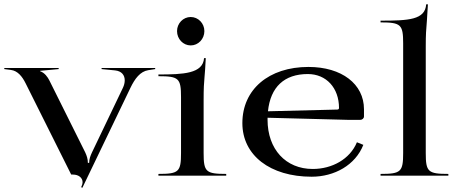

<svg xmlns="http://www.w3.org/2000/svg" viewBox="-20 -816 2117 892"><path d="M0 -495 31 -491C62 -487.1 83.1 -460.9 99 -429L310.8 -5H318.8C346.2 -5 363.7 10.7 363.7 30.7C363.7 36.6 362.1 42.9 358.9 49.2L357 53.7L362.7 56.4L586 -408C606.6 -450.7 631.3 -484.1 669 -490L701 -495V-500H452V-495L514 -489C546 -485.9 559.5 -466.2 559.5 -442.6C559.5 -431.5 556.5 -419.5 551 -408L407.6 -108.5C399.9 -91.9 394.2 -77.3 394.2 -59.5H388.2C388.2 -77.3 383.3 -92.3 375.7 -108.5L209.5 -442C201.5 -458.1 187.5 -478 166.5 -485V-487L252.5 -495V-500H0Z M802.5 -671.5C802.5 -634.8 830.9 -605 866 -605C901.1 -605 929.5 -634.8 929.5 -671.5C929.5 -707.4 901.1 -737 866 -737C830.9 -737 802.5 -707.4 802.5 -671.5ZM716 0H1031V-8C936.5 -8 926 -17.7 926 -105V-350C926 -409.1 927.7 -429.2 930.1 -457.4C931.8 -477.3 933.9 -502.3 936 -546H928C923 -474 832.2 -470 716 -470V-462C810.5 -462 821 -452.3 821 -365V-105C821 -17.7 810.5 -8 716 -8Z M1106 -244C1106 -94.6 1234.8 5 1428 5C1533.8 5 1631.2 -49.1 1668 -143L1638.2 -155.1C1605.7 -76.1 1522.3 -31 1433 -31C1307.5 -31 1223 -122.6 1223 -260C1223 -263 1223 -266 1223.1 -269L1603 -259H1653C1662.9 -259 1671 -266.2 1671 -275V-308.5C1671 -425.5 1567.8 -505 1413 -505C1228.8 -505 1106 -400.6 1106 -244ZM1224.9 -299C1236.5 -411.8 1300.7 -472 1410 -472C1495.8 -472 1555 -407.9 1555 -314C1555 -310.2 1551.9 -307.1 1548 -307Z M1748 0H2063V-8C1968.5 -8 1958 -17.7 1958 -105V-600C1958 -656.1 1959.6 -675.9 1963.5 -723C1965.2 -743.7 1966.7 -768 1968 -796H1960C1955 -724 1879.2 -720 1748 -720V-712C1842.5 -712 1853 -701.8 1853 -615V-105C1853 -17.7 1842.5 -8 1748 -8Z"/></svg>

Font: Prida01
Style: Bold
Weight: 700
Designer: gluk
Foundry: gluk
Version: Version 00.072